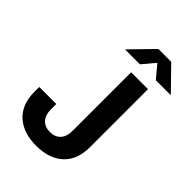

<svg xmlns="http://www.w3.org/2000/svg" viewBox="-273 -1064 1188 1188"><g transform="rotate(45 321.0 -470.0)"><path d="M276.9 9.8Q163.6 9.8 98.4 -49.6Q33.2 -108.9 33.2 -218.8V-261.2H182.1V-216.3Q182.1 -164.1 207.8 -137.2Q233.4 -110.4 276.9 -110.4Q320.3 -110.4 345.7 -137.2Q371.1 -164.1 371.1 -216.8V-727.5H518.6V-219.2Q518.6 -108.9 454.1 -49.6Q389.6 9.8 276.9 9.8ZM374.5 -800.8H247.1V-804.2L388.2 -948.7H500.5L641.6 -804.2V-800.8H513.7L444.3 -883.8Z"/></g></svg>

Font: Inter
Style: Bold
Weight: 700
Designer: Rasmus Andersson
Foundry: rsms
Version: Version 4.001;git-9221beed3